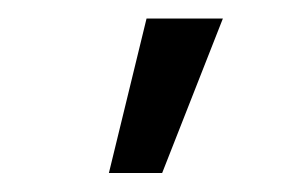

<svg xmlns="http://www.w3.org/2000/svg" viewBox="-20 -800 320 204"><path d="M95.7 -616.2 135.7 -780.3H216.8L152.3 -616.2Z"/></svg>

Font: GenEi M Gothic v2 Regular
Style: Regular
Weight: 400
Version: Version 2.0